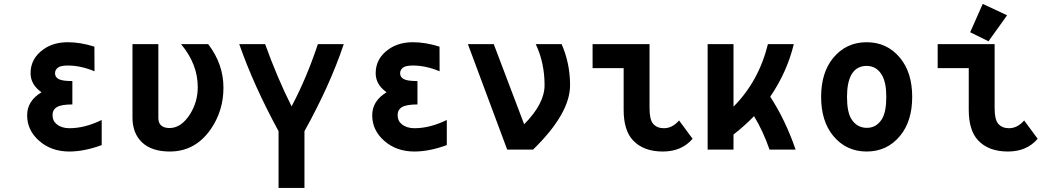

<svg xmlns="http://www.w3.org/2000/svg" viewBox="-20 -762 5313 978"><path d="M498 -22.9Q408.7 9.8 333 9.8Q241.2 9.8 179.2 -44.9Q118.2 -98.6 118.2 -174.8Q118.2 -248 191.4 -292Q135.7 -331.1 135.7 -389.2Q135.7 -464.8 202.1 -511.2Q252.4 -546.9 325.7 -546.9Q389.2 -546.9 460.9 -524.4L461.4 -398.9Q391.1 -428.2 325.7 -428.2Q290.5 -428.2 276.4 -418.5Q260.3 -407.2 260.3 -388.7Q260.3 -369.1 279.3 -358.9Q297.9 -349.1 348.6 -349.1V-230Q293.5 -230 270.5 -216.8Q247.6 -203.6 247.6 -175.8Q247.6 -146 268.6 -129.4Q294.4 -108.9 333 -108.9Q412.6 -108.9 498 -150.9Z M654.8 -537.1H786.6V-163.1Q786.6 -144.5 793 -132.8Q806.6 -109.9 843.8 -109.9Q903.8 -109.9 948.7 -181.6Q987.3 -243.7 987.3 -318.4Q987.3 -435.5 902.3 -537.1H1040.5Q1118.2 -436 1118.2 -315.4Q1118.2 -199.2 1055.2 -106.4Q976.1 9.8 844.7 9.8Q752 9.8 702.6 -37.6Q654.8 -84 654.8 -163.1Z M1398.9 195.3V-93.8Q1272 -327.1 1198.7 -537.1H1330.6Q1392.1 -365.7 1465.3 -220.2Q1542 -364.7 1599.1 -537.1H1731Q1660.6 -327.1 1530.8 -93.8V195.3Z M2255.9 -22.9Q2166.5 9.8 2090.8 9.8Q1999 9.8 1937 -44.9Q1876 -98.6 1876 -174.8Q1876 -248 1949.2 -292Q1893.6 -331.1 1893.6 -389.2Q1893.6 -464.8 1960 -511.2Q2010.3 -546.9 2083.5 -546.9Q2147 -546.9 2218.8 -524.4L2219.2 -398.9Q2148.9 -428.2 2083.5 -428.2Q2048.3 -428.2 2034.2 -418.5Q2018.1 -407.2 2018.1 -388.7Q2018.1 -369.1 2037.1 -358.9Q2055.7 -349.1 2106.4 -349.1V-230Q2051.3 -230 2028.3 -216.8Q2005.4 -203.6 2005.4 -175.8Q2005.4 -146 2026.4 -129.4Q2052.2 -108.9 2090.8 -108.9Q2170.4 -108.9 2255.9 -150.9Z M2563.5 0 2363.3 -537.1H2495.1L2649.9 -128.9Q2753.9 -233.9 2753.9 -328.1Q2753.9 -442.4 2709 -537.1Q2709 -537.1 2840.8 -537.1Q2883.8 -439 2883.8 -328.1Q2883.8 -183.6 2695.3 0Z M3507.8 -55.2Q3452.6 9.8 3356.4 9.8Q3257.3 9.8 3204.1 -47.4Q3156.7 -98.1 3156.7 -202.6V-415H2998.5V-537.1H3288.6V-210.4Q3288.6 -153.3 3306.6 -131.8Q3326.2 -108.9 3361.8 -108.9Q3404.8 -108.9 3439 -148.4Z M3584.5 0V-537.1H3716.3V-218.8Q3844.7 -347.7 3891.6 -537.1H4023.4Q3988.8 -394.5 3903.3 -269.5Q3980 -152.3 4032.7 0H3899.9Q3866.2 -96.2 3820.8 -170.4Q3776.4 -124 3716.3 -76.7V0Z M4394.5 -426.3Q4342.3 -426.3 4316.9 -381.8Q4294.4 -341.3 4294.4 -268.6Q4294.4 -191.4 4316.9 -155.3Q4345.2 -110.8 4396 -110.8Q4444.3 -110.8 4472.2 -155.3Q4494.6 -191.9 4494.6 -268.6Q4494.6 -341.8 4472.2 -379.9Q4444.8 -426.3 4394.5 -426.3ZM4223.6 -70.8Q4162.6 -145.5 4162.6 -268.6Q4162.6 -391.6 4223.6 -466.3Q4289.6 -546.9 4394.5 -546.9Q4499.5 -546.9 4565.4 -466.3Q4626.5 -391.6 4626.5 -268.6Q4626.5 -145.5 4565.4 -70.8Q4499.5 9.8 4394.5 9.8Q4289.6 9.8 4223.6 -70.8Z M4985.8 -742.2 5109.9 -684.1 5015.1 -551.8 4921.9 -597.7ZM5265.6 -55.2Q5210.4 9.8 5114.3 9.8Q5015.1 9.8 4961.9 -47.4Q4914.6 -98.1 4914.6 -202.6V-415H4756.3V-537.1H5046.4V-210.4Q5046.4 -153.3 5064.5 -131.8Q5084 -108.9 5119.6 -108.9Q5162.6 -108.9 5196.8 -148.4Z"/></svg>

Font: Consola Mono
Style: Bold
Weight: 700
Monospace: yes
Designer: Wojciech Kalinowski "wmk69" (wmk69@o2.pl)
Foundry: Wojciech Kalinowski "wmk69" (wmk69@o2.pl)
Version: Version 2.1.0